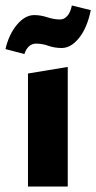

<svg xmlns="http://www.w3.org/2000/svg" viewBox="-33 -680 351 700"><path d="M69 0V-412L214 -436V0ZM56 -483 -13 -501Q-1 -554 28.5 -589.5Q58 -625 92 -625Q115 -625 139.5 -617Q164 -609 186 -609Q201 -609 212.5 -622Q224 -635 229 -660L298 -643Q285 -579 255.5 -542Q226 -505 192 -505Q166 -505 143.5 -513Q121 -521 99 -521Q83 -521 72 -510.5Q61 -500 56 -483Z"/></svg>

Font: Ysabeau Infant ExtraBold
Style: Regular
Weight: 800
Designer: Christian Thalmann (Catharsis Fonts)
Version: Version 2.001;gftools[0.9.30]; featfreeze: ss01,ss02,lnum